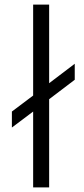

<svg xmlns="http://www.w3.org/2000/svg" viewBox="-20 -820 369 840"><path d="M195 0H125V-332L32 -262V-332L125 -402V-800H195V-456L307 -541V-471L195 -386Z"/></svg>

Font: Tanohe Sans
Style: Regular
Weight: 400
Designer: Village Type and Design LLC & Cristiano Sobral
Foundry: Cooper Hewitt Smithsonian Design Museum
Version: Version 1.00;September 29, 2021;FontCreator 13.0.0.2655 64-b